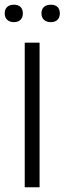

<svg xmlns="http://www.w3.org/2000/svg" viewBox="-21 -795 274 815"><path d="M-1 -738Q-1 -756 9.5 -765.5Q20 -775 38 -775Q56 -775 66 -765.5Q76 -756 76 -738Q76 -721 66 -711Q56 -701 38 -701Q20 -701 9.5 -711Q-1 -721 -1 -738ZM155 -738Q155 -756 165.5 -765.5Q176 -775 195 -775Q213 -775 223 -765.5Q233 -756 233 -738Q233 -721 223 -711Q213 -701 195 -701Q176 -701 165.5 -711Q155 -721 155 -738ZM84 -614H147V0H84Z"/></svg>

Font: Athiti
Style: Regular
Weight: 400
Designer: CadsonDemak Team
Foundry: CadsonDemak
Version: Version 1.032